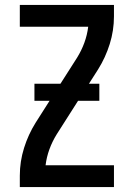

<svg xmlns="http://www.w3.org/2000/svg" viewBox="-20 -755 540 775"><path d="M60 0V-46Q60 -103 77 -157.5Q94 -212 124 -260L180 -348H119V-417H224L291 -522Q309 -551 320.5 -582.5Q332 -614 336 -647H60V-735H440V-689Q440 -632 423 -577.5Q406 -523 376 -475L339 -417H381V-348H295L209 -213Q191 -184 179.5 -152.5Q168 -121 164 -88H440V0Z"/></svg>

Font: Iosevka Curly Semibold
Style: Regular
Weight: 600
Monospace: yes
Designer: Belleve Invis
Foundry: Belleve Invis
Version: Version 22.1.2; ttfautohint (v1.8.4)